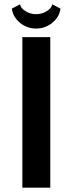

<svg xmlns="http://www.w3.org/2000/svg" viewBox="-20 -873 336 893"><path d="M35.2 0ZM223.1 -853 261.2 -833Q256.8 -794.9 223.9 -767.6Q190.9 -740.2 147.9 -740.2Q105 -740.2 72.3 -767.6Q39.6 -794.9 35.2 -833L73.2 -853Q75.7 -835.9 98.1 -821.5Q120.6 -807.1 147.9 -807.1Q175.3 -807.1 198 -821.5Q220.7 -835.9 223.1 -853ZM213.9 -700.2V0H84V-700.2Z"/></svg>

Font: Pfennig
Style: Bold
Weight: 700
Version: Version 20120410 ; ttfautohint (v0.8)